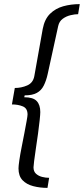

<svg xmlns="http://www.w3.org/2000/svg" viewBox="-20 -755 408 934"><path d="M211 159Q174 159 141.5 150.5Q109 142 89.5 121.5Q70 101 70 64Q70 53 74 25Q78 -3 85 -38Q92 -73 98.5 -107Q105 -141 109.5 -166Q114 -191 114 -198Q114 -228 91 -237.5Q68 -247 38 -247L52 -327Q84 -327 112.5 -339.5Q141 -352 147 -385L188 -615Q197 -662 223.5 -688Q250 -714 287.5 -724.5Q325 -735 368 -735L360 -686Q344 -686 323 -681Q302 -676 285 -663.5Q268 -651 263 -628L212 -395Q205 -363 193 -339Q181 -315 159 -303Q137 -291 100 -291L98 -282Q141 -282 158.5 -263.5Q176 -245 176 -210Q176 -199 173 -170.5Q170 -142 165 -105Q160 -68 154.5 -32.5Q149 3 146 28.5Q143 54 143 59Q143 79 155 90Q167 101 184.5 105.5Q202 110 219 110Z"/></svg>

Font: Archivo SemiExpanded Light
Style: Italic
Weight: 300
Width: 6
Italic angle: -10°
Designer: Hector Gatti
Foundry: Omnibus-Type
Version: Version 2.001